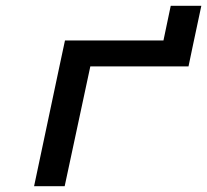

<svg xmlns="http://www.w3.org/2000/svg" viewBox="-20 -639 711 659"><path d="M97 0H202L290 -411H627L641 -478L671 -619H566L541 -500H203L184 -411Z"/></svg>

Font: LT Wave Mono Medium
Style: Italic
Weight: 500
Designer: Daniel Lyons
Version: Version 2.5 (Glyphs App)